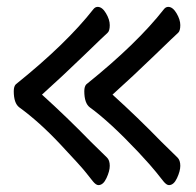

<svg xmlns="http://www.w3.org/2000/svg" viewBox="-20 -516 570 558"><path d="M266 22Q259 22 250 11Q241 0 228.5 -16Q216 -32 155 -97Q94 -162 36 -204Q20 -216 20 -251Q20 -265 26 -271Q173 -389 252 -490Q257 -496 264 -496Q277 -496 288 -477.5Q299 -459 299 -443Q299 -426 292.5 -420.5Q286 -415 224 -355Q162 -295 102 -241Q176 -174 244 -104L291 -58Q299 -50 299 -34Q299 -19 289.5 1.5Q280 22 266 22ZM471 22Q464 22 455 11Q446 0 433.5 -16Q421 -32 382 -74Q299 -162 241 -204Q225 -216 225 -251Q225 -265 231 -271Q378 -389 457 -490Q462 -496 469 -496Q482 -496 493 -477.5Q504 -459 504 -443Q504 -426 497.5 -420.5Q491 -415 429 -355Q367 -295 307 -241Q381 -174 449 -104L496 -58Q504 -50 504 -34Q504 -19 494.5 1.5Q485 22 471 22Z"/></svg>

Font: LXGW WenKai Lite Medium
Style: Regular
Weight: 500
Designer: LXGW / Fontworks Inc.
Foundry: LXGW / Fontworks Inc.
Version: Version 1.511; March 25, 2025